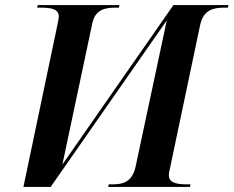

<svg xmlns="http://www.w3.org/2000/svg" viewBox="-20 -734 917 754"><path d="M205 -634 72 0H179L635 -654L513 -82C500 -18 462 -10 420 -10H407L405 0H726L728 -10H715C666 -10 643 -19 643 -47C643 -53 645 -63 649 -80L766 -636C779 -696 818 -704 862 -704H875L877 -714H661L225 -88L342 -640C353 -696 391 -704 434 -704H447L449 -714H128L126 -704H139C189 -704 211 -696 211 -668C211 -663 208 -649 205 -634Z"/></svg>

Font: Noto Serif Display SemiBold
Style: Italic
Weight: 600
Italic angle: -12°
Designer: Monotype Design Team
Foundry: Monotype Imaging Inc.
Version: Version 2.009